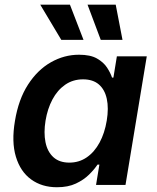

<svg xmlns="http://www.w3.org/2000/svg" viewBox="-20 -785 665 815"><path d="M221.7 9.8Q157.7 9.8 112.1 -23.4Q66.4 -56.6 47.4 -119.9Q28.3 -183.1 43.5 -272Q58.6 -363.3 98.9 -425.8Q139.2 -488.3 195.8 -520.5Q252.4 -552.7 315.4 -552.7Q363.8 -552.7 391.8 -536.6Q419.9 -520.5 434.6 -497.8Q449.2 -475.1 455.6 -455.6H461.4L476.1 -545.9H603L512.7 0H387.7L401.9 -86.4H394Q380.4 -65.9 357.9 -43.7Q335.4 -21.5 302.2 -5.9Q269 9.8 221.7 9.8ZM274.4 -94.7Q315.9 -94.7 348.4 -117.2Q380.9 -139.6 402.6 -179.7Q424.3 -219.7 433.1 -272.9Q441.9 -326.2 433.3 -365.5Q424.8 -404.8 399.7 -426.5Q374.5 -448.2 332.5 -448.2Q289.6 -448.2 256.6 -425.3Q223.6 -402.3 202.6 -362.8Q181.6 -323.2 173.3 -272.9Q165 -221.7 173.1 -181.4Q181.2 -141.1 206.5 -117.9Q231.9 -94.7 274.4 -94.7ZM407.7 -615.7 351.6 -765.1H471.2L500 -615.7ZM240.2 -615.7 150.9 -765.1H276.9L334.5 -615.7Z"/></svg>

Font: Inter SemiBold
Style: Italic
Weight: 600
Italic angle: -9.3988°
Designer: Rasmus Andersson
Foundry: rsms
Version: Version 4.001;git-66647c0bb